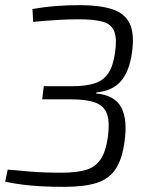

<svg xmlns="http://www.w3.org/2000/svg" viewBox="-20 -718 585 746"><path d="M290 -698Q368 -698 416.5 -682Q465 -666 484 -626.5Q503 -587 493 -515Q483 -442 450.5 -403.5Q418 -365 355 -359L353 -355Q427 -348 451.5 -300Q476 -252 464 -169Q455 -100 429.5 -61.5Q404 -23 356 -7.5Q308 8 228 8Q183 8 143.5 6Q104 4 68.5 -0.5Q33 -5 0 -12L10 -59Q42 -56 96 -51.5Q150 -47 219 -47Q278 -47 314.5 -58Q351 -69 371 -99Q391 -129 399 -184Q407 -243 396 -274.5Q385 -306 351.5 -319Q318 -332 257 -332H144L150 -383H260Q314 -383 348.5 -394.5Q383 -406 401.5 -434.5Q420 -463 427 -514Q435 -568 424 -596Q413 -624 380 -633.5Q347 -643 286 -643Q246 -643 212.5 -641Q179 -639 153 -637Q127 -635 109 -633L106 -683Q152 -691 196 -694.5Q240 -698 290 -698Z"/></svg>

Font: Exo 2 Light
Style: Italic
Weight: 300
Italic angle: -8°
Designer: Natanael Gama
Foundry: Natanael Gama
Version: Version 2.010